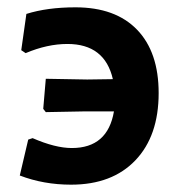

<svg xmlns="http://www.w3.org/2000/svg" viewBox="-20 -494 480 524"><path d="M174 10Q99 10 34 -15L57 -113L69 -117Q131 -90 176 -90Q274 -90 291 -190H211L105 -188L98 -197L105 -279L218 -277L288 -278Q266 -374 164 -374Q109 -374 50 -349L38 -357L52 -456Q109 -474 186 -474Q295 -474 354 -413Q413 -352 413 -240Q413 -123 349.5 -56.5Q286 10 174 10Z"/></svg>

Font: Alegreya Sans SC
Style: Bold
Weight: 700
Designer: Juan Pablo del Peral
Foundry: Huerta Tipografica
Version: Version 2.007